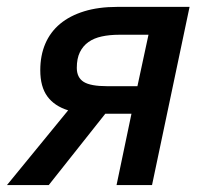

<svg xmlns="http://www.w3.org/2000/svg" viewBox="-46 -532 586 552"><path d="M332 -205.1H256.8L94.2 0H-25.9L149.9 -214.8Q110.4 -227.1 90.1 -254.9Q69.8 -282.7 69.8 -330.1Q69.8 -372.6 84.2 -406.2Q98.6 -439.9 126.7 -463.4Q154.8 -486.8 196 -499.5Q237.3 -512.2 291 -512.2H499L391.1 0H289.1ZM296.9 -432.1Q269 -432.1 246.6 -427.2Q224.1 -422.4 208.3 -411.1Q192.4 -399.9 183.6 -381.8Q174.8 -363.8 174.8 -336.9Q174.8 -309.1 194.6 -296.6Q214.4 -284.2 262.2 -284.2H349.1L380.9 -432.1Z"/></svg>

Font: Clear Sans Medium
Style: Italic
Weight: 500
Italic angle: -12°
Foundry: Intel Corporation
Version: Version 1.00